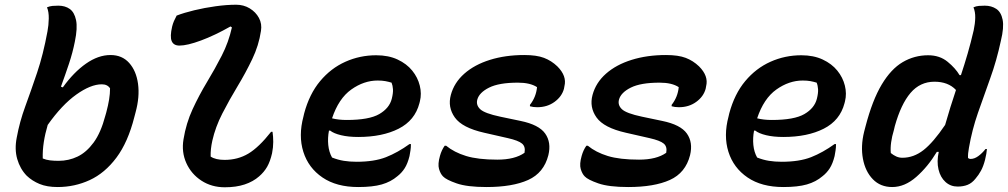

<svg xmlns="http://www.w3.org/2000/svg" viewBox="-20 -781 4268 813"><path d="M549 -286Q522 -179 473 -113.5Q424 -48 360 -18.5Q296 11 224 11Q179 11 147.5 -2Q116 -15 93 -37Q65 -66 53 -107.5Q41 -149 51 -199Q63 -265 87 -330.5Q111 -396 137 -473Q163 -550 181 -648Q186 -674 186.5 -702.5Q187 -731 179 -750Q191 -755 202.5 -756Q214 -757 227 -757Q256 -757 275.5 -743Q295 -729 302 -696Q309 -663 297 -605Q288 -559 272 -511Q256 -463 238 -414L246 -411Q292 -475 344 -511.5Q396 -548 448 -548Q497 -548 527 -514.5Q557 -481 564.5 -426Q572 -371 554 -305ZM411 -424Q364 -424 303 -380.5Q242 -337 182 -252Q171 -215 165.5 -179.5Q160 -144 161 -110Q175 -104 191.5 -102Q208 -100 228 -100Q271 -100 308.5 -118Q346 -136 376.5 -177.5Q407 -219 426 -291L430 -305Q438 -335 442 -359.5Q446 -384 446 -407Q435 -424 411 -424Z M728 -715Q759 -727 802.5 -737.5Q846 -748 893 -754.5Q940 -761 980 -761Q1012 -761 1037.5 -745.5Q1063 -730 1076.5 -705Q1090 -680 1085 -650Q1076 -589 1048 -530.5Q1020 -472 985.5 -415Q951 -358 921.5 -300.5Q892 -243 879 -185Q871 -149 872 -118Q893 -104 931 -104Q987 -104 1031.5 -130.5Q1076 -157 1128 -223H1134Q1137 -203 1137 -180Q1137 -157 1132 -132Q1124 -97 1111 -74.5Q1098 -52 1077 -34Q1052 -12 1016 0Q980 12 932 12Q876 12 833 -16Q790 -44 769 -90.5Q748 -137 757 -191Q768 -259 795.5 -318.5Q823 -378 856.5 -433.5Q890 -489 919 -545.5Q948 -602 962 -665L956 -669Q889 -631 831 -609.5Q773 -588 740 -588Q715 -588 707 -607Q699 -626 709 -669Q712 -681 716.5 -691.5Q721 -702 728 -715Z M1573 -547Q1625 -547 1663.5 -529Q1702 -511 1725.5 -482Q1749 -453 1757.5 -418.5Q1766 -384 1758 -352L1756 -344Q1737 -271 1668 -236Q1599 -201 1497 -201Q1455 -201 1424 -208.5Q1393 -216 1378 -228H1373Q1367 -197 1370 -167Q1373 -137 1386 -114Q1411 -104 1436 -100Q1461 -96 1490 -96Q1565 -96 1614.5 -115.5Q1664 -135 1714 -171H1720Q1720 -156 1718 -143.5Q1716 -131 1714 -120Q1706 -88 1693.5 -68.5Q1681 -49 1663 -35Q1635 -11 1596.5 0Q1558 11 1497 11Q1405 11 1345.5 -29.5Q1286 -70 1264.5 -138Q1243 -206 1265 -288L1268 -301Q1290 -383 1335.5 -437.5Q1381 -492 1442.5 -519.5Q1504 -547 1573 -547ZM1579 -440Q1521 -440 1467.5 -402Q1414 -364 1386 -280Q1413 -273 1448 -273Q1543 -273 1586 -298Q1629 -323 1639 -363Q1645 -387 1644 -403Q1643 -419 1638 -431Q1625 -435 1611.5 -437.5Q1598 -440 1579 -440Z M2200 -548Q2252 -548 2283.5 -536Q2315 -524 2340 -500Q2381 -459 2370 -416L2368 -405Q2359 -372 2328 -349.5Q2297 -327 2255 -327Q2237 -327 2224 -331V-337Q2250 -370 2254 -412Q2225 -431 2173 -431Q2093 -431 2051 -410Q2009 -389 2001 -359Q1995 -336 2013.5 -318.5Q2032 -301 2098 -287L2184 -269Q2262 -253 2288.5 -215.5Q2315 -178 2302 -124Q2283 -49 2216.5 -19Q2150 11 2040 11Q1958 11 1913.5 -4.5Q1869 -20 1856 -34Q1845 -45 1839 -65.5Q1833 -86 1843 -121Q1850 -146 1863 -164H1869Q1903 -136 1953.5 -120.5Q2004 -105 2086 -105Q2160 -105 2201 -134Q2206 -160 2190.5 -173Q2175 -186 2131 -196L2030 -219Q1937 -240 1906 -283.5Q1875 -327 1889 -379Q1903 -431 1946 -469Q1989 -507 2054.5 -527.5Q2120 -548 2200 -548Z M2800 -548Q2852 -548 2883.5 -536Q2915 -524 2940 -500Q2981 -459 2970 -416L2968 -405Q2959 -372 2928 -349.5Q2897 -327 2855 -327Q2837 -327 2824 -331V-337Q2850 -370 2854 -412Q2825 -431 2773 -431Q2693 -431 2651 -410Q2609 -389 2601 -359Q2595 -336 2613.5 -318.5Q2632 -301 2698 -287L2784 -269Q2862 -253 2888.5 -215.5Q2915 -178 2902 -124Q2883 -49 2816.5 -19Q2750 11 2640 11Q2558 11 2513.5 -4.5Q2469 -20 2456 -34Q2445 -45 2439 -65.5Q2433 -86 2443 -121Q2450 -146 2463 -164H2469Q2503 -136 2553.5 -120.5Q2604 -105 2686 -105Q2760 -105 2801 -134Q2806 -160 2790.5 -173Q2775 -186 2731 -196L2630 -219Q2537 -240 2506 -283.5Q2475 -327 2489 -379Q2503 -431 2546 -469Q2589 -507 2654.5 -527.5Q2720 -548 2800 -548Z M3373 -547Q3425 -547 3463.5 -529Q3502 -511 3525.5 -482Q3549 -453 3557.5 -418.5Q3566 -384 3558 -352L3556 -344Q3537 -271 3468 -236Q3399 -201 3297 -201Q3255 -201 3224 -208.5Q3193 -216 3178 -228H3173Q3167 -197 3170 -167Q3173 -137 3186 -114Q3211 -104 3236 -100Q3261 -96 3290 -96Q3365 -96 3414.5 -115.5Q3464 -135 3514 -171H3520Q3520 -156 3518 -143.5Q3516 -131 3514 -120Q3506 -88 3493.5 -68.5Q3481 -49 3463 -35Q3435 -11 3396.5 0Q3358 11 3297 11Q3205 11 3145.5 -29.5Q3086 -70 3064.5 -138Q3043 -206 3065 -288L3068 -301Q3090 -383 3135.5 -437.5Q3181 -492 3242.5 -519.5Q3304 -547 3373 -547ZM3379 -440Q3321 -440 3267.5 -402Q3214 -364 3186 -280Q3213 -273 3248 -273Q3343 -273 3386 -298Q3429 -323 3439 -363Q3445 -387 3444 -403Q3443 -419 3438 -431Q3425 -435 3411.5 -437.5Q3398 -440 3379 -440Z M3910 -547Q3959 -547 3992.5 -519.5Q4026 -492 4043 -463H4049Q4064 -508 4077.5 -554.5Q4091 -601 4103 -653Q4109 -681 4109.5 -706Q4110 -731 4102 -750Q4113 -755 4125 -756Q4137 -757 4150 -757Q4178 -757 4198.5 -743.5Q4219 -730 4225.5 -697.5Q4232 -665 4218 -608Q4200 -524 4173 -449.5Q4146 -375 4121 -303Q4096 -231 4083 -156Q4078 -130 4079 -112Q4083 -108 4090 -108Q4106 -108 4122.5 -120Q4139 -132 4153 -150H4159Q4158 -140 4156.5 -130Q4155 -120 4151 -104Q4144 -77 4134 -58.5Q4124 -40 4111 -25Q4096 -6 4077.5 1.5Q4059 9 4035 9Q4005 9 3983.5 -10.5Q3962 -30 3954 -63.5Q3946 -97 3955 -138H3947Q3909 -75 3860 -32Q3811 11 3758 11Q3708 11 3676 -22Q3644 -55 3634 -108.5Q3624 -162 3639 -223L3645 -246Q3674 -357 3713.5 -423Q3753 -489 3802.5 -518Q3852 -547 3910 -547ZM3752 -133Q3763 -124 3775 -118.5Q3787 -113 3801 -113Q3849 -113 3890.5 -145.5Q3932 -178 3982 -252Q3993 -291 4004.5 -327.5Q4016 -364 4028 -400Q3995 -435 3937 -435Q3876 -435 3835.5 -387.5Q3795 -340 3769 -247L3765 -230Q3757 -204 3753.5 -179Q3750 -154 3752 -133Z"/></svg>

Font: Recursive Mn Csl St SmB
Style: Italic
Weight: 600
Italic angle: -15°
Monospace: yes
Version: Version 1.079;hotconv 1.0.112;makeotfexe 2.5.65598; ttfautoh